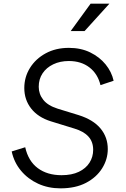

<svg xmlns="http://www.w3.org/2000/svg" viewBox="-20 -1019 687 1051"><path d="M311 12Q244 12 188.5 -13.5Q133 -39 95 -84.5Q57 -130 44 -190L118 -213Q135 -137 187 -98.5Q239 -60 317 -60Q373 -60 411.5 -78.5Q450 -97 470 -128.5Q490 -160 490 -199Q490 -243 464 -271.5Q438 -300 388 -315L258 -355Q188 -377 150.5 -425Q113 -473 113 -537Q113 -597 144 -647Q175 -697 230 -727Q285 -757 357 -757Q423 -757 474 -732Q525 -707 558 -666.5Q591 -626 602 -577L530 -553Q515 -615 469.5 -650Q424 -685 357 -685Q309 -685 271.5 -667Q234 -649 213 -617.5Q192 -586 192 -544Q192 -504 217 -472.5Q242 -441 296 -424L410 -389Q490 -364 530 -316Q570 -268 570 -203Q570 -147 539 -97.5Q508 -48 450.5 -18Q393 12 311 12ZM367 -849 476 -999H579L443 -849Z"/></svg>

Font: Plus Jakarta Sans
Style: Italic
Weight: 400
Italic angle: -8°
Designer: Gumpita Rahayu
Foundry: Tokotype
Version: Version 2.006